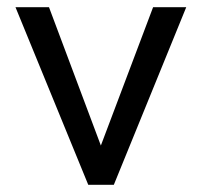

<svg xmlns="http://www.w3.org/2000/svg" viewBox="-20 -513 561 533"><path d="M225 0 23 -493H116L260 -109L405 -493H497L296 0Z"/></svg>

Font: Hanken Grotesk
Style: Regular
Weight: 400
Designer: Alfredo Marco Pradil
Foundry: Hanken Design Co.
Version: Version 3.013